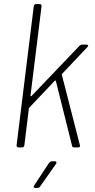

<svg xmlns="http://www.w3.org/2000/svg" viewBox="-20 -720 462 938"><path d="M61 -10 145 -690Q147 -700 156 -700H174Q183 -700 183 -690L129 -253Q129 -251 130.5 -250Q132 -249 134 -251L368 -496Q374 -502 381 -502H403Q409 -502 410.5 -498.5Q412 -495 407 -490L284 -360Q284 -359 282.5 -357.5Q281 -356 282 -355L370 -12L371 -8Q371 0 362 0H341Q333 0 332 -8L253 -324Q253 -326 251 -326.5Q249 -327 247 -325L124 -195L121 -190L99 -10Q97 0 88 0H70Q61 0 61 -10ZM147 186 220 75Q227 68 233 68H248Q254 68 255.5 71.5Q257 75 254 80L176 191Q171 198 164 198H152Q146 198 144.5 194.5Q143 191 147 186Z"/></svg>

Font: Barlow Semi Condensed ExLight
Style: Italic
Weight: 275
Width: 4
Italic angle: -7°
Designer: Jeremy Tribby
Foundry: Tribby Type
Version: Version 1.408